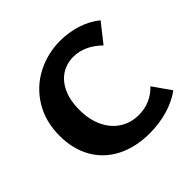

<svg xmlns="http://www.w3.org/2000/svg" viewBox="-169 -831 1004 1004"><g transform="rotate(-45 333.0 -329.0)"><path d="M51 -316Q51 -422 99.5 -501.5Q148 -581 229 -623.5Q310 -666 406 -666Q467 -666 525.5 -647.5Q584 -629 630 -592L548 -488Q476 -558 394 -558Q344 -558 304.5 -532.5Q265 -507 242.5 -457.5Q220 -408 220 -340Q220 -267 246 -212.5Q272 -158 318 -129Q364 -100 422 -100Q467 -100 505.5 -117.5Q544 -135 570 -164L640 -64Q590 -28 527 -10Q464 8 395 8Q290 8 212 -32Q134 -72 92.5 -145.5Q51 -219 51 -316Z"/></g></svg>

Font: Ysabeau Ultrabold
Style: Regular
Weight: 800
Designer: Christian Thalmann (Catharsis Fonts)
Version: Version 0.003